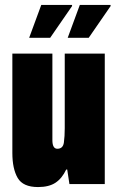

<svg xmlns="http://www.w3.org/2000/svg" viewBox="-20 -745 477 777"><path d="M98 -592 147 -725H271L272 -721L183 -592ZM254 -592 303 -725H427L428 -721L339 -592ZM134 12Q73 12 51.5 -25Q30 -62 30 -126V-528H192V-178Q192 -143 212 -143Q235 -143 238.5 -168Q242 -193 242 -226V-528H404V0H261L252 -59H248Q231 -23 204.5 -5.5Q178 12 134 12Z"/></svg>

Font: Archivo ExtraCondensed Black
Style: Regular
Weight: 900
Width: 2
Designer: Hector Gatti
Foundry: Omnibus-Type
Version: Version 2.001; ttfautohint (v1.8.3)